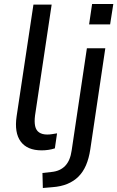

<svg xmlns="http://www.w3.org/2000/svg" viewBox="-20 -742 586 959"><path d="M188 9Q116 9 83.5 -35Q51 -79 63 -161L147 -719H238L155 -165Q151 -134 155.5 -112.5Q160 -91 175.5 -80.5Q191 -70 216 -70Q228 -70 240 -72Q252 -74 265 -76L254 -1Q239 4 222 6.5Q205 9 188 9ZM425 -620 440 -722H546L530 -620ZM194 197 192 122 237 117Q280 113 305.5 86.5Q331 60 338 9L414 -501H506L431 4Q424 50 409.5 83.5Q395 117 372 140Q349 163 316.5 176.5Q284 190 241 193Z"/></svg>

Font: Nunitoga
Style: Medium Italic
Weight: 500
Italic angle: -9°
Designer: Vernon Adams
Foundry: Vernon Adams
Version: Version 1.0